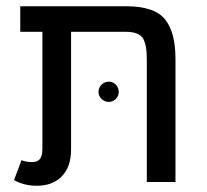

<svg xmlns="http://www.w3.org/2000/svg" viewBox="-20 -584 663 616"><path d="M543 -395V0H451V-395Q451 -442 438 -462Q425 -482 382 -482H208V-104Q208 -49 178.5 -18.5Q149 12 98 12Q58 12 25 -6L49 -70Q64 -64 83 -64Q101 -64 108.5 -74.5Q116 -85 116 -106V-482H45V-564H384Q475 -564 509 -522.5Q543 -481 543 -395ZM296 -289Q296 -303 306 -312.5Q316 -322 329 -322Q342 -322 351.5 -312.5Q361 -303 361 -289Q361 -276 351.5 -266.5Q342 -257 329 -257Q316 -257 306 -266.5Q296 -276 296 -289Z"/></svg>

Font: Fira GO
Style: Regular
Weight: 400
Designer: Carrois Corporate
Foundry: Carrois Corporate GbR
Version: Version 0.300